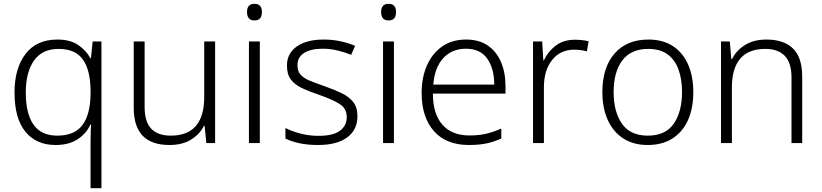

<svg xmlns="http://www.w3.org/2000/svg" viewBox="-20 -749 4302 1005"><path d="M454 4Q454 -17 454.5 -46.5Q455 -76 457 -97H453Q433 -51 387 -20.5Q341 10 271 10Q170 10 113 -59.5Q56 -129 56 -265Q56 -391 113.5 -466.5Q171 -542 281 -542Q348 -542 390 -513Q432 -484 453 -444H456L465 -532H511V236H454ZM280 -39Q371 -39 412 -95Q453 -151 454 -257V-271Q454 -380 414.5 -436.5Q375 -493 287 -493Q201 -493 158 -432Q115 -371 115 -264Q115 -154 155.5 -96.5Q196 -39 280 -39Z M1106 -532V0H1060L1051 -91H1048Q1026 -47 980.5 -18.5Q935 10 867 10Q680 10 680 -184V-532H737V-189Q737 -112 771.5 -75.5Q806 -39 874 -39Q1049 -39 1049 -242V-532Z M1312 -729Q1351 -729 1351 -686Q1351 -642 1312 -642Q1273 -642 1273 -686Q1273 -729 1312 -729ZM1340 -532V0H1283V-532Z M1851 -141Q1851 -69 1797 -29.5Q1743 10 1645 10Q1589 10 1546 0.5Q1503 -9 1474 -24V-79Q1509 -61 1554 -49.5Q1599 -38 1646 -38Q1724 -38 1759.5 -64.5Q1795 -91 1795 -137Q1795 -181 1758 -204.5Q1721 -228 1649 -253Q1599 -270 1561.5 -287.5Q1524 -305 1503 -332Q1482 -359 1482 -406Q1482 -470 1534 -506Q1586 -542 1673 -542Q1721 -542 1762.5 -533Q1804 -524 1839 -509L1818 -462Q1787 -475 1748 -484.5Q1709 -494 1670 -494Q1607 -494 1572 -472Q1537 -450 1537 -408Q1537 -376 1554 -357.5Q1571 -339 1603 -326Q1635 -313 1681 -297Q1729 -280 1767 -262Q1805 -244 1828 -216Q1851 -188 1851 -141Z M2014 -729Q2053 -729 2053 -686Q2053 -642 2014 -642Q1975 -642 1975 -686Q1975 -729 2014 -729ZM2042 -532V0H1985V-532Z M2420 -542Q2488 -542 2533.5 -510.5Q2579 -479 2602.5 -424Q2626 -369 2626 -298V-259H2246Q2246 -153 2295.5 -96.5Q2345 -40 2437 -40Q2486 -40 2523 -48.5Q2560 -57 2604 -76V-24Q2564 -6 2525 2Q2486 10 2435 10Q2315 10 2251 -63Q2187 -136 2187 -262Q2187 -343 2214.5 -406Q2242 -469 2294 -505.5Q2346 -542 2420 -542ZM2419 -494Q2346 -494 2300.5 -445Q2255 -396 2248 -306H2567Q2567 -390 2530.5 -442Q2494 -494 2419 -494Z M2989 -541Q3028 -541 3061 -533L3052 -480Q3020 -489 2986 -489Q2913 -489 2870 -435Q2827 -381 2827 -292V0H2770V-532H2818L2824 -433H2827Q2847 -478 2888 -509.5Q2929 -541 2989 -541Z M3609 -267Q3609 -183 3581.5 -121Q3554 -59 3500.5 -24.5Q3447 10 3370 10Q3296 10 3243 -24Q3190 -58 3161.5 -120.5Q3133 -183 3133 -267Q3133 -396 3197 -469Q3261 -542 3374 -542Q3450 -542 3502.5 -507.5Q3555 -473 3582 -411Q3609 -349 3609 -267ZM3192 -267Q3192 -164 3235.5 -101.5Q3279 -39 3371 -39Q3464 -39 3507 -102Q3550 -165 3550 -267Q3550 -333 3532 -384Q3514 -435 3475 -464Q3436 -493 3373 -493Q3283 -493 3237.5 -433Q3192 -373 3192 -267Z M3992 -542Q4083 -542 4131 -495Q4179 -448 4179 -348V0H4123V-344Q4123 -420 4088 -456.5Q4053 -493 3986 -493Q3811 -493 3811 -290V0H3754V-532H3800L3808 -440H3812Q3833 -484 3879 -513Q3925 -542 3992 -542Z"/></svg>

Font: Noto Traditional Nushu Light
Style: Regular
Weight: 300
Designer: LIU Zhao
Foundry: LiuZhao Studio
Version: Version 2.003; ttfautohint (v1.8.4.7-5d5b)